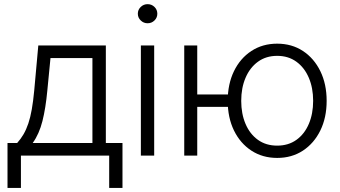

<svg xmlns="http://www.w3.org/2000/svg" viewBox="-20 -748 1634 923"><path d="M16.1 155.3V-60.5H62.5Q80.1 -80.1 93.3 -102.8Q106.4 -125.5 116.2 -154.5Q126 -183.6 132.8 -222.2Q139.6 -260.7 144.5 -312.5L164.1 -529.3H488.8V-60.5H568.8V155.3H504.9V0H80.6V155.3ZM137.2 -60.5H424.3V-468.8H222.7L207.5 -312.5Q199.7 -228.5 184.1 -166.3Q168.5 -104 137.2 -60.5Z M657.2 0V-529.3H721.2V0ZM689.5 -636.2Q670.4 -636.2 656.5 -649.7Q642.6 -663.1 642.6 -682.1Q642.6 -701.2 656.5 -714.6Q670.4 -728 689.5 -728Q709 -728 722.7 -714.6Q736.3 -701.2 736.3 -682.1Q736.3 -663.1 722.7 -649.7Q709 -636.2 689.5 -636.2Z M865.7 0V-529.3H928.2V0ZM912.6 -234.4V-293.9H1106.9V-234.4ZM1312.5 11.2Q1242.2 11.2 1188.5 -23.9Q1134.8 -59.1 1104.7 -120.8Q1074.7 -182.6 1074.7 -263.2Q1074.7 -343.8 1104.7 -405.8Q1134.8 -467.8 1188.5 -502.9Q1242.2 -538.1 1312.5 -538.1Q1382.8 -538.1 1436.3 -502.9Q1489.7 -467.8 1520 -405.8Q1550.3 -343.8 1550.3 -263.2Q1550.3 -182.6 1520 -120.8Q1489.7 -59.1 1436.3 -23.9Q1382.8 11.2 1312.5 11.2ZM1312.5 -47.9Q1366.2 -47.9 1405 -75.7Q1443.8 -103.5 1464.6 -152.3Q1485.4 -201.2 1485.4 -263.2Q1485.4 -325.2 1464.6 -374Q1443.8 -422.9 1405 -451.2Q1366.2 -479.5 1312.5 -479.5Q1258.8 -479.5 1220 -451.2Q1181.2 -422.9 1160.4 -374Q1139.6 -325.2 1139.6 -263.2Q1139.6 -201.2 1160.4 -152.3Q1181.2 -103.5 1220 -75.7Q1258.8 -47.9 1312.5 -47.9Z"/></svg>

Font: Inter 24pt Light
Style: Regular
Weight: 300
Designer: Rasmus Andersson
Foundry: rsms
Version: Version 4.001;git-66647c0bb